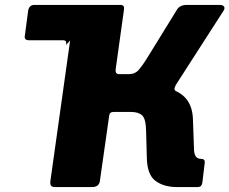

<svg xmlns="http://www.w3.org/2000/svg" viewBox="-20 -762 934 782"><path d="M81 -615 95 -721Q97 -730 103 -736Q109 -742 121 -742H399L249 -579Q251 -588 248.5 -593Q246 -598 236 -598H99Q78 -598 81 -615ZM206 0Q192 0 188 -5.5Q184 -11 185 -23L283 -721Q286 -742 303 -742H471Q488 -742 485 -723L451 -479Q449 -460 465 -460H525L606 -410Q684 -407 724.5 -373.5Q765 -340 766 -272L770 -159Q770 -136 777 -125.5Q784 -115 799 -115Q815 -115 814 -100L804 -17Q801 0 785 0H702Q647 0 613 -25.5Q579 -51 578 -121L575 -230Q574 -278 559 -292Q544 -306 514 -306H442Q427 -306 425 -293L387 -26Q384 0 354 0ZM491 -374 505 -460Q530 -460 545.5 -478Q561 -496 577 -522L701 -723Q712 -742 742 -742H874Q889 -742 893 -734.5Q897 -727 889 -716L698 -419Q693 -411 691 -403Q689 -395 698 -390Z"/></svg>

Font: Libre Franklin ExtraBold
Style: Italic
Weight: 800
Italic angle: -8°
Designer: Pablo Impallari, Rodrigo Fuenzalida, Nhung Nguyen
Foundry: Impallari Type
Version: Version 3.000